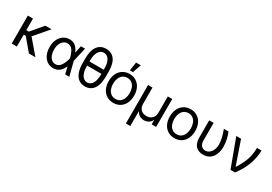

<svg xmlns="http://www.w3.org/2000/svg" viewBox="40 -1854 4475 3155"><g transform="rotate(30 2278.0 -276.0)"><path d="M172.9 -310.5H220.7L407.2 -530.3H525.4L298.3 -265.1L525.4 0H402.3L211.4 -225.6H172.9V0H75.2V-530.3H172.9Z M642.6 -265.6Q642.6 -344.2 671.4 -406Q700.2 -467.8 751.7 -502.4Q803.2 -537.1 868.2 -537.1Q937 -537.1 981.4 -499Q1025.9 -460.9 1052.7 -392.6H1053.2L1083 -530.3H1161.1L1100.1 -265.1L1168 0H1089.8L1057.6 -132.8H1056.6Q1028.3 -66.4 981 -27.8Q933.6 10.7 865.2 10.7Q798.8 10.7 748.3 -24.4Q697.8 -59.6 670.2 -122.3Q642.6 -185.1 642.6 -265.6ZM863.3 -64.5Q930.2 -64.5 969.2 -126.7Q1008.3 -189 1025.4 -263.7L1025.9 -265.1L1025.4 -266.6Q1010.3 -341.3 974.1 -401.6Q938 -461.9 869.1 -461.9Q828.1 -461.9 795.7 -436.8Q763.2 -411.6 744.9 -366.5Q726.6 -321.3 726.6 -263.7Q726.6 -207 743.7 -161.6Q760.7 -116.2 792 -90.3Q823.2 -64.5 863.3 -64.5Z M1466.8 9.8Q1398.9 9.8 1349.4 -24.7Q1299.8 -59.1 1272.5 -129.6Q1245.1 -200.2 1245.1 -305.7V-391.6Q1245.1 -548.3 1303.7 -625.2Q1362.3 -702.1 1465.8 -702.1Q1570.3 -702.1 1628.4 -625.5Q1686.5 -548.8 1686.5 -391.6V-305.7Q1686.5 -199.7 1659.9 -129.4Q1633.3 -59.1 1584 -24.7Q1534.7 9.8 1466.8 9.8ZM1465.8 -627Q1425.3 -627 1394.5 -601.3Q1363.8 -575.7 1346.4 -526.1Q1329.1 -476.6 1329.1 -407.2V-383.8H1600.6V-407.2Q1600.6 -476.6 1583.7 -526.1Q1566.9 -575.7 1536.4 -601.3Q1505.9 -627 1465.8 -627ZM1466.8 -65.4Q1507.3 -65.4 1537.6 -92.3Q1567.9 -119.1 1584.2 -170.2Q1600.6 -221.2 1600.6 -291V-305.7H1329.1V-291Q1329.1 -221.7 1346.9 -170.7Q1364.7 -119.6 1396 -92.5Q1427.2 -65.4 1466.8 -65.4Z M1763.7 -262.7Q1763.7 -344.2 1793.9 -406.5Q1824.2 -468.8 1879.2 -502.9Q1934.1 -537.1 2005.9 -537.1Q2077.1 -537.1 2131.6 -502.9Q2186 -468.8 2216.1 -406.5Q2246.1 -344.2 2246.1 -262.7Q2246.1 -181.2 2216.1 -119.1Q2186 -57.1 2131.6 -23.2Q2077.1 10.7 2005.9 10.7Q1934.1 10.7 1879.2 -23.2Q1824.2 -57.1 1793.9 -119.1Q1763.7 -181.2 1763.7 -262.7ZM2162.1 -262.7Q2162.1 -317.4 2144.8 -362.8Q2127.4 -408.2 2092.3 -435.5Q2057.1 -462.9 2005.9 -462.9Q1953.6 -462.9 1918.2 -435.5Q1882.8 -408.2 1865.2 -362.8Q1847.7 -317.4 1847.7 -262.7Q1847.7 -208 1865.2 -162.8Q1882.8 -117.7 1918.2 -90.6Q1953.6 -63.5 2005.9 -63.5Q2057.1 -63.5 2092.3 -90.6Q2127.4 -117.7 2144.8 -162.8Q2162.1 -208 2162.1 -262.7ZM2001 -751H2091.8L2035.2 -589.8H1977.5Z M2356.4 -530.3H2440.4V-217.8Q2440.4 -175.3 2458.5 -142.6Q2476.6 -109.9 2509.3 -92Q2542 -74.2 2585 -74.2Q2628.4 -74.2 2661.6 -92.3Q2694.8 -110.4 2713.1 -143.1Q2731.4 -175.8 2731.4 -217.8V-530.3H2815.4V0H2731.4V-79.1H2726.6Q2706.1 -37.6 2668.5 -15.9Q2630.9 5.9 2585 5.9Q2539.6 5.9 2502.2 -15.9Q2464.8 -37.6 2444.3 -79.1H2440.4V199.2H2356.4Z M2923.8 -262.7Q2923.8 -344.2 2954.1 -406.5Q2984.4 -468.8 3039.3 -502.9Q3094.2 -537.1 3166 -537.1Q3237.3 -537.1 3291.7 -502.9Q3346.2 -468.8 3376.2 -406.5Q3406.2 -344.2 3406.2 -262.7Q3406.2 -181.2 3376.2 -119.1Q3346.2 -57.1 3291.7 -23.2Q3237.3 10.7 3166 10.7Q3094.2 10.7 3039.3 -23.2Q2984.4 -57.1 2954.1 -119.1Q2923.8 -181.2 2923.8 -262.7ZM3322.3 -262.7Q3322.3 -317.4 3304.9 -362.8Q3287.6 -408.2 3252.4 -435.5Q3217.3 -462.9 3166 -462.9Q3113.8 -462.9 3078.4 -435.5Q3043 -408.2 3025.4 -362.8Q3007.8 -317.4 3007.8 -262.7Q3007.8 -208 3025.4 -162.8Q3043 -117.7 3078.4 -90.6Q3113.8 -63.5 3166 -63.5Q3217.3 -63.5 3252.4 -90.6Q3287.6 -117.7 3304.9 -162.8Q3322.3 -208 3322.3 -262.7Z M3600.6 -530.3V-204.1Q3600.6 -132.8 3630.6 -99.6Q3660.6 -66.4 3706.1 -66.4Q3749 -66.4 3783.2 -93.3Q3817.4 -120.1 3836.4 -166.7Q3855.5 -213.4 3855.5 -269.5Q3854 -325.2 3836.9 -396.2Q3819.8 -467.3 3794.9 -530.3H3881.8Q3904.8 -485.4 3921.1 -411.1Q3937.5 -336.9 3937.5 -269.5Q3937.5 -193.4 3913.1 -130.1Q3888.7 -66.9 3837.4 -28.6Q3786.1 9.8 3709 9.8Q3619.6 9.8 3568.1 -43.9Q3516.6 -97.7 3516.6 -206.1V-530.3Z M4030.3 -530.3H4121.1L4273.4 -88.9H4279.3Q4336.4 -179.2 4367.2 -251.5Q4397.9 -323.7 4410.2 -387.9Q4422.4 -452.1 4423.8 -530.3H4508.8Q4507.8 -395.5 4458.3 -260.5Q4408.7 -125.5 4311.5 0H4226.6Z"/></g></svg>

Font: Pretendard JP
Style: Regular
Weight: 400
Designer: Base glyphs from Inter by Rasmus Andersson; Hangeul glyphs from Noto Sans CJK(Source Han Sans) by Jang Soo-young and Kan
Foundry: Kil Hyung-jin
Version: Version 1.309